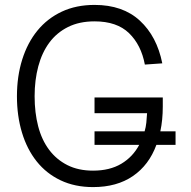

<svg xmlns="http://www.w3.org/2000/svg" viewBox="-20 -746 779 782"><path d="M617 -156Q587 -74 521.5 -29Q456 16 359 16Q285 16 227 -11.5Q169 -39 129.5 -88.5Q90 -138 69.5 -206Q49 -274 49 -354Q49 -435 70.5 -503.5Q92 -572 132.5 -621.5Q173 -671 231.5 -698.5Q290 -726 365 -726Q480 -726 549.5 -662Q619 -598 641 -488L570 -483Q555 -563 505.5 -611Q456 -659 365 -659Q303 -659 257 -636Q211 -613 181 -572.5Q151 -532 136 -476Q121 -420 121 -354Q121 -287 135.5 -231.5Q150 -176 180 -136Q210 -96 254.5 -73.5Q299 -51 359 -51Q427 -51 474 -79Q521 -107 547 -156H365V-211H569Q574 -228 576 -246.5Q578 -265 579 -285H365V-349H643V-312Q643 -285 640.5 -259.5Q638 -234 633 -211H695V-156Z"/></svg>

Font: Geist Light
Style: Regular
Weight: 400
Designer: Basement.studio, Andrés Briganti, Mateo Zaragoza
Foundry: Basement.studio, Vercel, Andrés Briganti, Guido Ferreyra, Mateo Zaragoza
Version: Version 1.401